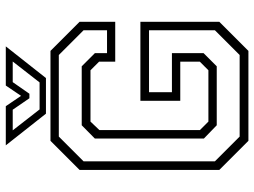

<svg xmlns="http://www.w3.org/2000/svg" viewBox="-130 -768 898 679"><g transform="rotate(-90 319.5 -429.0)"><path d="M160.5 0 57.5 -103V-597L160.5 -700H478.5L581.5 -597V-471H440.5V-528L410 -558.5H228.5L198.5 -527V-171.5L228.5 -141.5H410L440.5 -172V-241H302V-382H581.5V-103L478.5 0ZM175.5 -31H464L551.5 -118.5V-351.5H332.5V-270.5H470.5V-158.5L424 -112H215.5L168.5 -157.5V-543L215.5 -589.5H424L470.5 -543V-500H551.5V-583L464 -670.5H175.5L88 -583V-118.5ZM256.5 -716 144.5 -858H283L319.5 -804L356 -858H494.5L382.5 -716ZM271.5 -738.5H367L441 -833.5H368L327 -774.5H311L270.5 -833.5H197.5Z"/></g></svg>

Font: Tourney Thin Light
Style: Regular
Weight: 300
Version: Version 1.015